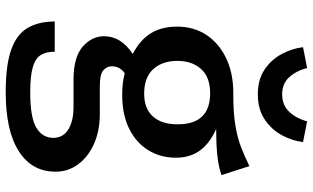

<svg xmlns="http://www.w3.org/2000/svg" viewBox="-226 -620 1068 655"><g transform="rotate(90 307.5 -293.0)"><path d="M547.2 -610.3 577.9 -514.9Q545.6 -504.1 506.9 -500.5Q468.2 -496.9 420.5 -496.9Q469.2 -475.4 493.8 -441.8Q518.5 -408.2 518.5 -359.5Q518.5 -306.7 492.8 -265.1Q467.2 -223.6 419.2 -200Q371.3 -176.4 305.1 -176.4Q281.5 -176.4 264.4 -178.5Q247.2 -180.5 230.8 -185.1Q206.7 -169.2 206.7 -140.5Q206.7 -124.1 220.3 -112.1Q233.8 -100 274.4 -100H368.7Q426.7 -100 471 -80.3Q515.4 -60.5 540.8 -26.4Q566.2 7.7 566.2 50.8Q566.2 131.8 496.4 176.4Q426.7 221 295.4 221Q202.1 221 149.5 202.1Q96.9 183.1 75.4 145.6Q53.8 108.2 53.8 53.8H156.9Q156.9 82.6 167.9 101Q179 119.5 209.2 128.5Q239.5 137.4 296.4 137.4Q381 137.4 415.9 116.7Q450.8 95.9 450.8 58.5Q450.8 25.1 422.1 7.4Q393.3 -10.3 345.1 -10.3H252.3Q175.4 -10.3 139.7 -41.5Q104.1 -72.8 104.1 -114.4Q104.1 -172.8 164.6 -212.3Q115.9 -237.9 93.6 -274.6Q71.3 -311.3 71.3 -363.6Q71.3 -421 100 -464.1Q128.7 -507.2 179.7 -531.3Q230.8 -555.4 297.4 -555.4Q362.6 -554.9 406.2 -562.1Q449.7 -569.2 482.3 -581.8Q514.9 -594.4 547.2 -610.3ZM298.5 -476.4Q243.6 -476.4 215.9 -445.4Q188.2 -414.4 188.2 -364.6Q188.2 -313.3 216.4 -282.3Q244.6 -251.3 300 -251.3Q350.8 -251.3 377.7 -281Q404.6 -310.8 404.6 -365.6Q404.6 -476.4 298.5 -476.4ZM302.1 -639Q251.8 -639 217.4 -662.3Q183.1 -685.6 164.4 -721.3Q145.6 -756.9 141.5 -793.3L212.3 -807.2Q222.6 -769.2 244.4 -745.6Q266.2 -722.1 302.1 -722.1Q338.5 -722.1 361.3 -745.6Q384.1 -769.2 394.4 -807.2L465.1 -793.3Q461 -756.9 441.8 -721.3Q422.6 -685.6 387.7 -662.3Q352.8 -639 302.1 -639Z"/></g></svg>

Font: Fira Code Medium
Style: Regular
Weight: 500
Designer: Carrois Corporate, Edenspiekermann AG, Nikita Prokopov
Foundry: Carrois Corporate, Edenspiekermann AG, Nikita Prokopov
Version: Version 6.002